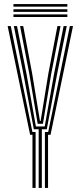

<svg xmlns="http://www.w3.org/2000/svg" viewBox="-20 -929 399 949"><path d="M171.2 0V-290H147.2L95.5 -564L48.5 -800H64L111 -564L157.5 -303.8H201L247.2 -564L294.5 -800H310L262.5 -564L211.2 -290H186.8V0ZM140.5 0V-262.8H128.8L17.8 -800H33.2L140.2 -276.5H156V0ZM202 0V-276.5H218.2L325.2 -800H340.8L229.8 -262.8H217.5V0ZM166.2 -317.2 124.8 -564 79.2 -800H94.8L139.2 -564L177.5 -331H180.8L218.8 -564L263.8 -800H279.2L233.2 -564L192.2 -317.2ZM313 -896H46.5V-908.8H313ZM313 -870.5H46.5V-883.2H313ZM313 -845H46.5V-857.8H313Z"/></svg>

Font: Big Shoulders Inline Display Medium
Style: Regular
Weight: 500
Designer: Patric King
Foundry: XO Type Co
Version: Version 1.000